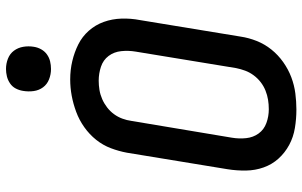

<svg xmlns="http://www.w3.org/2000/svg" viewBox="-204 -796 1008 640"><g transform="rotate(-90 300.0 -476.0)"><path d="M255 8Q224 8 193.5 3Q163 -2 137 -16Q111 -30 91.5 -51.5Q72 -73 62 -101Q52 -129 51.5 -160Q51 -191 56 -222L111 -557Q116 -584 126 -610.5Q136 -637 154 -659.5Q172 -682 196 -699Q220 -716 247 -726Q274 -736 301 -741Q328 -746 355 -746Q387 -746 416.5 -739Q446 -732 472 -719Q498 -706 517.5 -684Q537 -662 547 -634Q557 -606 558 -575Q559 -544 553 -513L498 -178Q494 -151 483.5 -124.5Q473 -98 455 -75.5Q437 -53 413 -36Q389 -19 362.5 -9Q336 1 308.5 4.5Q281 8 255 8ZM256 -84Q272 -84 287.5 -86.5Q303 -89 318 -95Q333 -101 346 -111Q359 -121 369 -134.5Q379 -148 384.5 -163Q390 -178 393 -193L448 -528Q452 -552 449.5 -576Q447 -600 433.5 -618Q420 -636 397.5 -643.5Q375 -651 351 -651Q336 -651 320.5 -648.5Q305 -646 290 -639.5Q275 -633 262 -623Q249 -613 239.5 -600Q230 -587 224.5 -572Q219 -557 217 -542L161 -207Q157 -183 159.5 -159.5Q162 -136 175 -118Q188 -100 210 -92Q232 -84 256 -84ZM390 -810Q372 -810 355.5 -816.5Q339 -823 329 -836.5Q319 -850 316.5 -867.5Q314 -885 317 -903Q319 -916 325 -927.5Q331 -939 342 -946.5Q353 -954 365.5 -957Q378 -960 390 -960Q408 -960 424.5 -953.5Q441 -947 451 -933.5Q461 -920 464 -902.5Q467 -885 464 -867Q462 -854 455.5 -842.5Q449 -831 438.5 -823.5Q428 -816 415.5 -813Q403 -810 390 -810Z"/></g></svg>

Font: Iosevka Curly SmBdEx
Style: Italic
Weight: 600
Width: 7
Italic angle: -9°
Monospace: yes
Designer: Belleve Invis
Foundry: Belleve Invis
Version: Version 11.1.0; ttfautohint (v1.8.3)